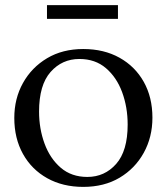

<svg xmlns="http://www.w3.org/2000/svg" viewBox="-20 -722 653 752"><path d="M306 10Q226 10 165 -24Q104 -58 70 -119Q36 -180 36 -260Q36 -336 70 -397Q104 -458 164.5 -494Q225 -530 306 -530Q387 -530 448 -496Q509 -462 543 -401.5Q577 -341 577 -261Q577 -185 543 -123.5Q509 -62 448.5 -26Q388 10 306 10ZM322 -29Q390 -29 435 -80Q480 -131 480 -234Q480 -302 458.5 -360.5Q437 -419 395 -455Q353 -491 291 -491Q223 -491 178 -440Q133 -389 133 -285Q133 -218 154.5 -159.5Q176 -101 218 -65Q260 -29 322 -29ZM164 -648V-702H442V-648Z"/></svg>

Font: Hedvig Letters Serif 24pt 24pt
Style: Regular
Weight: 400
Version: Version 1.000